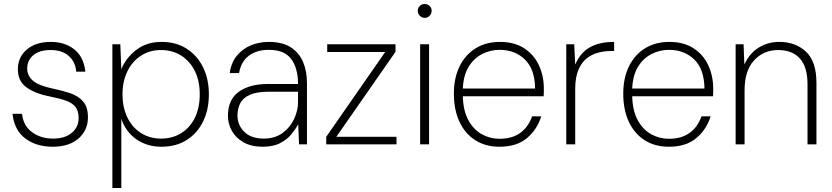

<svg xmlns="http://www.w3.org/2000/svg" viewBox="-20 -727 4192 967"><path d="M246 12Q163 12 107.5 -29.5Q52 -71 43 -154H91Q97 -94 141 -61.5Q185 -29 247 -29Q307 -29 341.5 -58Q376 -87 376 -131Q376 -168 360.5 -188Q345 -208 313.5 -219.5Q282 -231 236 -240Q161 -254 115.5 -285.5Q70 -317 70 -378Q70 -439 115 -477.5Q160 -516 236 -516Q307 -516 354.5 -478Q402 -440 410 -366H364Q360 -415 326.5 -445Q293 -475 235 -475Q178 -475 147.5 -449Q117 -423 117 -382Q117 -346 145.5 -321Q174 -296 245 -281Q294 -271 334 -257.5Q374 -244 398.5 -216Q423 -188 423 -136Q423 -71 375.5 -29.5Q328 12 246 12Z M546 220V-504H586L591 -378Q613 -434 665.5 -475Q718 -516 794 -516Q867 -516 920.5 -481.5Q974 -447 1003 -387.5Q1032 -328 1032 -252Q1032 -175 1003 -115.5Q974 -56 920.5 -22Q867 12 793 12Q721 12 667.5 -25Q614 -62 591 -128V220ZM791 -29Q848 -29 892 -56Q936 -83 961 -133Q986 -183 986 -252Q986 -320 961 -370Q936 -420 892 -447.5Q848 -475 791 -475Q734 -475 690 -446.5Q646 -418 621.5 -367.5Q597 -317 597 -252Q597 -186 621.5 -135.5Q646 -85 690 -57Q734 -29 791 -29Z M1303 12Q1246 12 1207 -10Q1168 -32 1148 -67.5Q1128 -103 1128 -144Q1128 -226 1183 -265Q1238 -304 1329 -304H1481Q1481 -384 1446.5 -430Q1412 -476 1334 -476Q1273 -476 1233.5 -446.5Q1194 -417 1184 -359H1137Q1144 -411 1172.5 -446Q1201 -481 1243 -498.5Q1285 -516 1334 -516Q1403 -516 1445 -488.5Q1487 -461 1506.5 -414.5Q1526 -368 1526 -309V0H1486L1482 -101Q1470 -79 1449 -52.5Q1428 -26 1392.5 -7Q1357 12 1303 12ZM1308 -29Q1365 -29 1403.5 -57.5Q1442 -86 1461.5 -128.5Q1481 -171 1481 -212V-265H1333Q1273 -265 1238.5 -249.5Q1204 -234 1190 -207Q1176 -180 1176 -145Q1176 -97 1210.5 -63Q1245 -29 1308 -29Z M1623 0V-38L1920 -465H1628V-504H1972V-466L1674 -38H1977V0Z M2119 -637Q2105 -637 2094.5 -647.5Q2084 -658 2084 -673Q2084 -687 2094.5 -697Q2105 -707 2119 -707Q2133 -707 2143.5 -697Q2154 -687 2154 -673Q2154 -658 2143.5 -647.5Q2133 -637 2119 -637ZM2096 0V-504H2141V0Z M2496 12Q2425 12 2373.5 -21Q2322 -54 2294 -114Q2266 -174 2266 -255Q2266 -336 2295.5 -394.5Q2325 -453 2377 -484.5Q2429 -516 2498 -516Q2571 -516 2620.5 -483.5Q2670 -451 2694.5 -397.5Q2719 -344 2719 -282Q2719 -272 2719 -263Q2719 -254 2718 -242H2311Q2313 -169 2339 -121.5Q2365 -74 2406.5 -51Q2448 -28 2496 -28Q2559 -28 2600 -57.5Q2641 -87 2660 -141H2706Q2685 -74 2633.5 -31Q2582 12 2496 12ZM2496 -476Q2450 -476 2408.5 -455Q2367 -434 2340.5 -391Q2314 -348 2311 -281H2675Q2674 -378 2624 -427Q2574 -476 2496 -476Z M2832 0V-504H2872L2877 -402Q2903 -462 2951.5 -489Q3000 -516 3073 -516V-470H3055Q3025 -470 2993.5 -462Q2962 -454 2935.5 -433.5Q2909 -413 2893 -375Q2877 -337 2877 -278V0Z M3349 12Q3278 12 3226.5 -21Q3175 -54 3147 -114Q3119 -174 3119 -255Q3119 -336 3148.5 -394.5Q3178 -453 3230 -484.5Q3282 -516 3351 -516Q3424 -516 3473.5 -483.5Q3523 -451 3547.5 -397.5Q3572 -344 3572 -282Q3572 -272 3572 -263Q3572 -254 3571 -242H3164Q3166 -169 3192 -121.5Q3218 -74 3259.5 -51Q3301 -28 3349 -28Q3412 -28 3453 -57.5Q3494 -87 3513 -141H3559Q3538 -74 3486.5 -31Q3435 12 3349 12ZM3349 -476Q3303 -476 3261.5 -455Q3220 -434 3193.5 -391Q3167 -348 3164 -281H3528Q3527 -378 3477 -427Q3427 -476 3349 -476Z M3685 0V-504H3725L3729 -402Q3755 -459 3801.5 -487.5Q3848 -516 3905 -516Q3986 -516 4039 -467Q4092 -418 4092 -309V0H4047V-302Q4047 -390 4008.5 -432.5Q3970 -475 3899 -475Q3826 -475 3778 -423Q3730 -371 3730 -272V0Z"/></svg>

Font: DM Sans ExtraLight
Style: Regular
Weight: 200
Designer: Colophon Foundry, Jonny Pinhorn
Foundry: Colophon Foundry
Version: Version 4.004; ttfautohint (v1.8.4.7-5d5b)